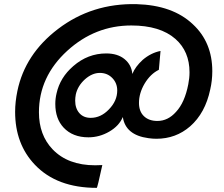

<svg xmlns="http://www.w3.org/2000/svg" viewBox="-20 -644 1083 927"><path d="M696 23Q586 8 573 -79Q555 -36 507.5 -8.5Q460 19 407 19Q331 19 287 -28Q247 -71 247 -142Q247 -168 253 -193Q270 -270 334 -325Q404 -386 493 -386Q548 -386 581.5 -358.5Q615 -331 619 -287Q633 -322 669 -355Q709 -389 755 -398L747 -307Q706 -287 678 -240Q651 -194 651 -147Q651 -106 675 -83Q699 -60 740 -60Q791 -60 830 -104Q872 -149 889 -237Q895 -267 895 -295Q895 -396 827 -456Q753 -521 614 -521Q439 -521 305 -399Q168 -274 168 -102Q168 8 234 77Q308 154 439 154Q462 154 474 153Q450 264 447 263Q254 263 148 151Q53 51 53 -104Q53 -152 64 -205Q101 -383 260 -504Q424 -629 639 -624Q814 -619 911 -527Q1005 -440 1005 -300Q1005 -255 995 -212Q971 -98 898 -34Q829 26 735 26Q716 26 696 23ZM546 -207Q546 -243 522 -267.5Q498 -292 462 -292Q425 -292 390 -261Q355 -229 346 -188Q343 -172 343 -158Q343 -121 363 -98Q383 -75 418 -75Q467 -75 506 -116Q546 -157 546 -207Z"/></svg>

Font: GFS Neohellenic Rg
Style: Bold Italic
Weight: 700
Italic angle: -12°
Designer: Designed by Takis Katsoulidis and George D. Matthiopoulos.
Foundry: Designed by Takis Katsoulidis and George D. Matthiopoulos.
Version: Version 1.0